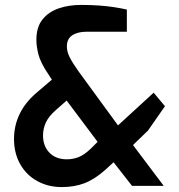

<svg xmlns="http://www.w3.org/2000/svg" viewBox="-20 -756 729 781"><path d="M231 5Q176 5 131.5 -19.5Q87 -44 62 -88.5Q37 -133 37 -191Q37 -245 60 -292.5Q83 -340 129 -379L191 -432L176 -455Q145 -501 136.5 -534Q128 -567 128 -594Q128 -646 153 -677Q178 -708 219 -722Q260 -736 310 -736Q349 -736 383.5 -733.5Q418 -731 446.5 -726.5Q475 -722 496 -717V-627H333Q296 -627 274 -612.5Q252 -598 252 -567Q252 -546 263.5 -523Q275 -500 300 -465L460 -246L605 -379L651 -324L582 -225L521 -166L646 0H517L442 -96L407 -64Q364 -26 323 -10.5Q282 5 231 5ZM252 -108Q277 -108 300 -117Q323 -126 350 -152L377 -179L251 -347L208 -309Q178 -283 166.5 -257.5Q155 -232 155 -205Q155 -162 181 -135Q207 -108 252 -108Z"/></svg>

Font: Exo Thin SemiBold
Style: Regular
Weight: 600
Version: Version 2.000